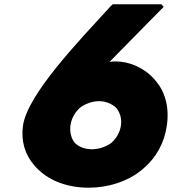

<svg xmlns="http://www.w3.org/2000/svg" viewBox="-20 -852 808 894"><path d="M352 -350C374 -367 408 -381 440 -381C473 -381 501 -369 522 -349C538 -328 548 -301 543 -268C539 -237 523 -209 500 -188C476 -170 443 -157 408 -157C375 -157 347 -168 328 -187C312 -207 304 -236 308 -268C313 -301 328 -328 352 -350ZM495 -823C351 -665 108 -414 87 -267C77 -196 96 -132 139 -83L146 -75C200 -15 287 22 393 22C480 22 575 -5 645 -65L654 -73C706 -119 745 -184 757 -268C770 -360 745 -430 703 -478L697 -485C649 -538 581 -566 519 -566C508 -566 499 -565 490 -564L742 -820L732 -832H505Z"/></svg>

Font: Hussar Woodtype
Style: UltraObl
Weight: 900
Foundry: Cannot Into Space Fonts
Version: Version 1.07